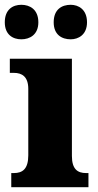

<svg xmlns="http://www.w3.org/2000/svg" viewBox="-36 -781 409 801"><path d="M259 -617C291 -617 327 -636 327 -688C327 -742 291 -761 259 -761C222 -761 188 -742 188 -688C188 -636 222 -617 259 -617ZM53 -617C88 -617 124 -636 124 -688C124 -742 88 -761 53 -761C18 -761 -16 -742 -16 -688C-16 -636 18 -617 53 -617ZM11 0H333V-59H323C288 -59 264 -75 264 -130V-536H5V-477H22C56 -477 82 -461 82 -410V-133C82 -76 58 -59 22 -59H11Z"/></svg>

Font: Noto Serif Tamil SemiCondensed Black
Style: Italic
Weight: 900
Width: 4
Italic angle: -12°
Designer: Indian Type Foundry, Tom Grace, and the Monotype Design Team
Foundry: Monotype Imaging Inc.
Version: Version 2.003